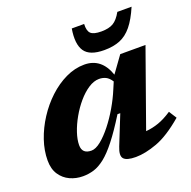

<svg xmlns="http://www.w3.org/2000/svg" viewBox="-131 -858 993 1000"><g transform="rotate(-20 365.5 -358.0)"><path d="M392.5 -68.5 457 -229.5H441.5Q393 -151.5 355.2 -103.5Q317.5 -55.5 285.5 -30.2Q253.5 -5 224 4Q194.5 13 163.5 13Q125 13 91.8 -2.2Q58.5 -17.5 37.8 -48.5Q17 -79.5 17 -127Q17 -181.5 36.2 -238.2Q55.5 -295 89.5 -347.5Q123.5 -400 168 -441.5Q212.5 -483 263.2 -507.2Q314 -531.5 366.5 -531.5Q461.5 -531.5 497 -428.5L562 -518.5H702L551.5 -95.5Q588 -98.5 622.8 -110.8Q657.5 -123 697.5 -149.5L724.5 -107Q641.5 -36 574.8 -11.5Q508 13 456 13Q405 13 389.5 -5Q374 -23 392.5 -68.5ZM198.5 -146Q198.5 -97.5 250 -97.5Q273.5 -97.5 303 -121.2Q332.5 -145 363 -183.5Q393.5 -222 420 -267.5Q446.5 -313 464.5 -356.5L481.5 -396.5Q467 -419 450.2 -427Q433.5 -435 413.5 -435Q384.5 -435 354 -415Q323.5 -395 295.8 -362.5Q268 -330 246 -291.2Q224 -252.5 211.2 -214.2Q198.5 -176 198.5 -146ZM510.5 -663Q553 -663 577.5 -677.8Q602 -692.5 623 -730.5H702Q675.5 -668.5 646 -632.5Q616.5 -596.5 579.5 -581.5Q542.5 -566.5 492 -566.5Q411.5 -566.5 384 -607Q356.5 -647.5 370.5 -730.5H439Q437 -692.5 452.5 -677.8Q468 -663 510.5 -663Z"/></g></svg>

Font: Newsreader 6pt
Style: Bold Italic
Weight: 700
Italic angle: -17°
Designer: Hugues Gentile
Foundry: Production Type
Version: Version 1.003; ttfautohint (v1.8.3)